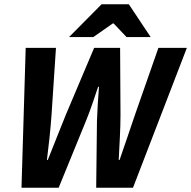

<svg xmlns="http://www.w3.org/2000/svg" viewBox="-20 -875 891 895"><path d="M80.2 0 99.8 -651.8H240.9L220.2 -339.3Q216.5 -287.8 211 -234.9Q205.5 -182 198.8 -129.5H202.8Q223.7 -182 245 -235.4Q266.2 -288.8 286.6 -339.3L418.8 -651.8H539.9L541.7 -339.3Q541.6 -289 538.8 -235.7Q536 -182.5 533.4 -129.5H537.4Q555.3 -182.5 573.8 -235.5Q592.2 -288.4 609 -339.3L718.4 -651.8H851L600 0H428.4L432 -312.3Q433.1 -346.9 435.7 -388.5Q438.2 -430.1 441.4 -470.4H437.4Q424.4 -431.7 410.2 -390.2Q396 -348.6 381.1 -312.3L253.5 0ZM301.8 -702.1 453.5 -855.1H580.6L682.4 -702.1H570L509.7 -765.7H505.7L414.9 -702.1Z"/></svg>

Font: Source Sans 3 VF
Style: Italic
Weight: 200
Italic angle: -11°
Designer: Paul D. Hunt
Foundry: Adobe Systems Incorporated
Version: Version 3.042;hotconv 1.0.118;makeotfexe 2.5.65603